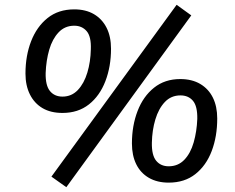

<svg xmlns="http://www.w3.org/2000/svg" viewBox="-20 -751 977 799"><path d="M256 28 194 -16 715 -731 776 -687ZM240 -281Q191 -281 157 -301Q123 -321 104.5 -358Q86 -395 86 -445Q86 -519 109.5 -579.5Q133 -640 178 -676Q223 -712 289 -712Q337 -712 371 -692Q405 -672 423.5 -635.5Q442 -599 442 -548Q442 -474 418.5 -413Q395 -352 350 -316.5Q305 -281 240 -281ZM240 -349Q278 -349 304 -376.5Q330 -404 343.5 -449Q357 -494 358 -546Q360 -599 340.5 -621.5Q321 -644 289 -644Q250 -644 224 -616.5Q198 -589 185 -544.5Q172 -500 170 -447Q169 -395 188 -372Q207 -349 240 -349ZM682 9Q634 9 599.5 -11Q565 -31 547 -67.5Q529 -104 529 -154Q529 -228 552.5 -289Q576 -350 621 -386Q666 -422 730 -422Q779 -422 813.5 -401.5Q848 -381 866 -344.5Q884 -308 884 -258Q884 -183 861 -122.5Q838 -62 793 -26.5Q748 9 682 9ZM682 -59Q721 -59 747 -86Q773 -113 786 -158.5Q799 -204 801 -256Q802 -309 783 -331.5Q764 -354 731 -354Q692 -354 666 -326.5Q640 -299 626.5 -254Q613 -209 612 -157Q611 -105 630 -82Q649 -59 682 -59Z"/></svg>

Font: Nunito Sans 12pt ExtraLight 12pt SemiBold
Style: Italic
Weight: 600
Italic angle: -9°
Version: Version 3.101;gftools[0.9.27]